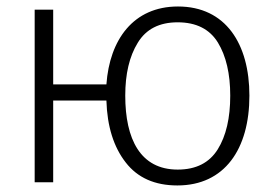

<svg xmlns="http://www.w3.org/2000/svg" viewBox="-20 -562 846 592"><path d="M749 -267.1C749 -426.8 675.8 -542 528.8 -542C391.1 -542 317.9 -439.5 308.1 -301.8H144V-532.2H86.9V0H144V-252H308.1C310.5 -171.9 330.6 -108.4 367.7 -61C404.3 -13.7 457.5 9.8 526.9 9.8C672.4 9.8 749 -102.1 749 -267.1ZM366.2 -267.1C366.2 -334 378.9 -388.2 404.8 -430.2C430.2 -472.2 471.2 -493.2 527.8 -493.2C585 -493.2 626.5 -472.2 651.9 -430.7C677.2 -389.2 689.9 -334.5 689.9 -267.1C689.9 -198.2 677.2 -143.1 651.4 -101.6C625.5 -60.1 584.5 -39.1 527.8 -39.1C412.6 -39.1 366.2 -133.3 366.2 -267.1Z"/></svg>

Font: Noto Reveo Sans
Style: Regular
Weight: 300
Designer: Monotype Design Team
Foundry: Monotype Imaging Inc.
Version: Version 2.007